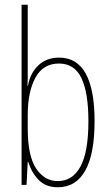

<svg xmlns="http://www.w3.org/2000/svg" viewBox="-20 -780 464 810"><path d="M97 -481Q97 -465 97 -448Q97 -431 96 -418H98Q107 -471 141.5 -504Q176 -537 229 -537Q305 -537 342 -469Q379 -401 379 -269Q379 -130 339.5 -60Q300 10 224 10Q174 10 144 -20Q114 -50 99 -97H97L92 0H71V-760H97ZM229 -512Q162 -512 129.5 -452.5Q97 -393 97 -294V-239Q97 -122 132.5 -69Q168 -16 224 -16Q286 -16 319.5 -77.5Q353 -139 353 -269Q353 -389 323.5 -450.5Q294 -512 229 -512Z"/></svg>

Font: Noto Sans Thai ExtCond Thin
Style: Regular
Weight: 100
Width: 2
Designer: Monotype Design Team
Foundry: Monotype Imaging Inc.
Version: Version 2.002; ttfautohint (v1.8.4.7-5d5b)